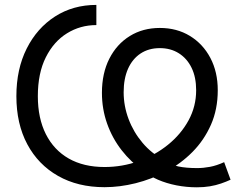

<svg xmlns="http://www.w3.org/2000/svg" viewBox="-20 -759 998 790"><path d="M790 11.7Q747.6 11.7 706.3 3.7Q665 -4.4 630.1 -19.5Q595.2 -34.7 570.3 -56.2Q519 -91.3 480.5 -140.9Q441.9 -190.4 420.7 -250.5Q399.4 -310.5 399.4 -377Q399.4 -457.5 429.9 -517.6Q460.4 -577.6 514.2 -610.8Q567.9 -644 637.7 -644Q707.5 -644 761.2 -611.3Q814.9 -578.6 845.5 -520.8Q876 -462.9 876 -387.7Q876 -309.1 847.9 -245.6Q819.8 -182.1 772.2 -134Q724.6 -85.9 664.1 -53.7Q603.5 -21.5 538.1 -5.1Q472.7 11.2 410.2 11.2Q300.3 11.2 218.8 -35.2Q137.2 -81.5 92.3 -165.5Q47.4 -249.5 47.4 -363.3Q47.4 -474.6 89.8 -559.1Q132.3 -643.6 206.5 -691.2Q280.8 -738.8 376.5 -738.8V-655.8Q310.5 -655.8 255.9 -622.1Q201.2 -588.4 168.5 -523.2Q135.7 -458 135.7 -363.3Q135.7 -272.5 168.7 -207Q201.7 -141.6 262.9 -106.7Q324.2 -71.8 410.2 -71.8Q482.9 -71.8 550.3 -95.9Q617.7 -120.1 671.1 -163.3Q724.6 -206.5 755.9 -263.9Q787.1 -321.3 787.1 -387.7Q787.1 -441.4 768.3 -480Q749.5 -518.6 715.8 -539.8Q682.1 -561 637.7 -561Q591.8 -561 558.3 -538.8Q524.9 -516.6 506.8 -476.1Q488.8 -435.5 488.8 -379.4Q488.8 -323.2 509 -269.3Q529.3 -215.3 566.7 -171.1Q604 -127 655.3 -100.6Q681.2 -81.1 713.4 -74.2Q745.6 -67.4 791.5 -67.4Q816.4 -67.4 843.8 -72.5Q871.1 -77.6 902.3 -91.8L928.7 -19.5Q910.6 -11.2 889.4 -3.9Q868.2 3.4 843.5 7.6Q818.8 11.7 790 11.7Z"/></svg>

Font: Inter 28pt
Style: Regular
Weight: 400
Designer: Rasmus Andersson
Foundry: rsms
Version: Version 4.001;git-66647c0bb